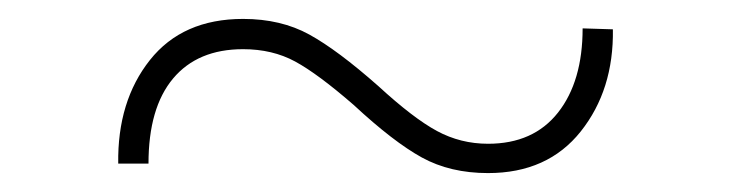

<svg xmlns="http://www.w3.org/2000/svg" viewBox="-20 -393 774 203"><path d="M496 -210Q456 -210 426 -226.5Q396 -243 354 -282Q316 -315 292 -328Q268 -341 237 -341Q189 -341 163 -310Q137 -279 137 -220H105Q104 -286 138.5 -329.5Q173 -373 237 -373Q277 -373 307 -356.5Q337 -340 380 -302Q417 -268 442 -254.5Q467 -241 496 -241Q544 -241 570 -274Q596 -307 596 -363L628 -362Q629 -298 594 -254Q559 -210 496 -210Z"/></svg>

Font: Freesentation 1 Thin
Style: Regular
Weight: 250
Designer: glyphs from Roboto by Christian Robertson / Hangul glyphs from Noto Sans CJK(Source Han Sans) by Jang Soo-young and Kang
Foundry: PT&
Version: Version 2.001